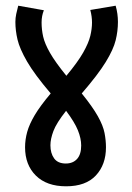

<svg xmlns="http://www.w3.org/2000/svg" viewBox="-20 -652 465 674"><path d="M352 -135Q352 -74 316.5 -36Q281 2 212 2Q144 2 106 -35.5Q68 -73 68 -135Q68 -162 75.5 -189Q83 -216 102 -248Q121 -280 158 -324Q101 -391 75 -436Q49 -481 41.5 -513Q34 -545 34 -575Q34 -589 37 -603Q40 -617 44 -632L134 -616Q130 -606 128 -595.5Q126 -585 126 -573Q126 -548 131.5 -523.5Q137 -499 155.5 -466.5Q174 -434 213 -386Q253 -434 272 -467.5Q291 -501 297 -526Q303 -551 303 -573Q303 -594 297 -617L386 -632Q394 -604 394 -575Q394 -543 386 -510.5Q378 -478 351 -434Q324 -390 267 -324Q305 -277 323.5 -244Q342 -211 347 -185Q352 -159 352 -135ZM157 -142Q157 -114 170 -96Q183 -78 211 -78Q236 -78 250.5 -94Q265 -110 265 -141Q265 -166 253.5 -194.5Q242 -223 212 -263Q178 -220 167.5 -192Q157 -164 157 -142Z"/></svg>

Font: Noto Sans ExtraCondensed Medium
Style: Regular
Weight: 500
Width: 2
Designer: Monotype Design Team
Foundry: Monotype Imaging Inc.
Version: Version 2.013; ttfautohint (v1.8.4.7-5d5b)